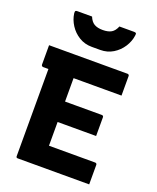

<svg xmlns="http://www.w3.org/2000/svg" viewBox="-170 -1049 940 1148"><g transform="rotate(20 300.0 -474.5)"><path d="M30 -700H529Q533 -700 535 -698.5Q537 -697 538.5 -695Q540 -693 540 -689Q540 -655 540 -627.5Q540 -600 540 -565H41Q38 -565 35.5 -566.5Q33 -568 31.5 -570.5Q30 -573 30 -576Q30 -611 30 -638.5Q30 -666 30 -700ZM176 -416H469Q473 -416 475 -414.5Q477 -413 478.5 -411Q480 -409 480 -405Q480 -382 480 -362Q480 -342 480 -324Q480 -306 480 -286H176ZM86 0Q83 0 81 -0.5Q79 -1 77.5 -2.5Q76 -4 75.5 -6Q75 -8 75 -11Q75 -31 75 -79.5Q75 -128 75 -194.5Q75 -261 75 -335.5Q75 -410 75 -483Q75 -556 75 -616H243L235 -592Q235 -568 235 -543.5Q235 -519 235 -495Q235 -451 235 -405.5Q235 -360 235 -315Q235 -270 235 -224.5Q235 -179 235 -135H528Q534 -135 537 -132Q540 -129 540 -124Q540 -91 540 -62Q540 -33 540 0ZM387 -949Q410 -949 433.5 -949Q457 -949 480 -949Q490 -949 493 -945.5Q496 -942 494 -930Q489 -892 466.5 -857Q444 -822 408 -800Q372 -778 327 -778H273Q228 -778 192 -800Q156 -822 133.5 -857Q111 -892 106 -930Q105 -942 107.5 -945.5Q110 -949 120 -949Q143 -949 166.5 -949Q190 -949 213 -949Q225 -919 245.5 -907Q266 -895 300 -895Q334 -895 354.5 -907Q375 -919 387 -949Z"/></g></svg>

Font: Recursive Monospace ExtraBold
Style: Regular
Weight: 800
Version: Version 1.047